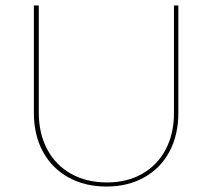

<svg xmlns="http://www.w3.org/2000/svg" viewBox="-20 -678 777 703"><path d="M104 -265V-658H122V-266Q122 -189 153 -131Q184 -73 240.5 -41.5Q297 -10 372 -10Q445 -10 500.5 -41.5Q556 -73 586.5 -130.5Q617 -188 617 -264V-658H633V-265Q633 -184 600.5 -123Q568 -62 508 -28.5Q448 5 370 5Q291 5 230.5 -28.5Q170 -62 137 -123Q104 -184 104 -265Z"/></svg>

Font: Ysabeau Thin
Style: Regular
Weight: 200
Designer: Christian Thalmann (Catharsis Fonts)
Version: Version 0.003